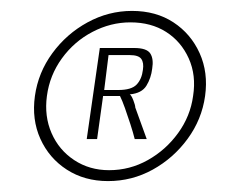

<svg xmlns="http://www.w3.org/2000/svg" viewBox="-20 -611 440 352"><path d="M178 -279Q135 -279 102.5 -300Q70 -321 54 -356.5Q38 -392 44 -435Q50 -478 76 -513.5Q102 -549 140.5 -570Q179 -591 222 -591Q266 -591 298 -570Q330 -549 346 -513.5Q362 -478 356 -435Q350 -392 324 -356.5Q298 -321 260 -300Q222 -279 178 -279ZM180 -299Q218 -299 251 -317.5Q284 -336 306.5 -367Q329 -398 334 -435Q340 -473 326 -504Q312 -535 284.5 -552.5Q257 -570 219 -570Q183 -570 149.5 -552.5Q116 -535 93.5 -504Q71 -473 66 -435Q61 -398 74.5 -367Q88 -336 116 -317.5Q144 -299 180 -299ZM139 -356 163 -523H226Q249 -523 255.5 -513Q262 -503 259 -485Q257 -468 248.5 -454Q240 -440 218 -438Q221 -436 224.5 -427Q228 -418 228 -414L249 -356H227Q224 -368 219 -383.5Q214 -399 209 -413Q204 -427 200 -435H169L158 -356ZM171 -446H197Q221 -446 230.5 -456Q240 -466 242 -483Q244 -496 239 -503Q234 -510 218 -510H179Z"/></svg>

Font: Alumni Sans
Style: Italic
Weight: 400
Italic angle: -8°
Version: Version 1.016